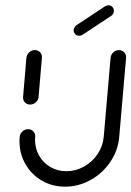

<svg xmlns="http://www.w3.org/2000/svg" viewBox="-20 -709 499 730"><path d="M94.4 -311.5Q82.2 -311.5 74.4 -320Q66.7 -328.5 67.8 -340.7L80.4 -489.3Q81.9 -501.5 91.1 -510Q100.4 -518.5 112.6 -518.5Q124.8 -518.5 132.8 -509.8Q140.7 -501.1 139.3 -489.3L126.7 -340.7Q125.6 -328.5 116.1 -320Q106.7 -311.5 94.4 -311.5ZM432.2 -518.5Q444.4 -518.5 452.4 -509.8Q460.4 -501.1 459.3 -488.9L433.3 -188.5Q428.9 -137 399.4 -93.5Q370 -50 324.3 -24.6Q278.5 0.7 227.4 0.7Q178.9 0.7 139.3 -22.2Q99.6 -45.2 76.9 -84.8Q54.1 -124.4 54.1 -172.2Q54.1 -177.4 54.8 -188.5Q55.9 -200.7 65.4 -209.3Q74.8 -217.8 87 -217.8Q99.3 -217.8 107 -209.3Q114.8 -200.7 113.7 -188.5Q113.3 -184.4 113.3 -177Q113.3 -144.1 128.9 -116.9Q144.4 -89.6 171.7 -73.9Q198.9 -58.1 232.6 -58.1Q267.8 -58.1 299.3 -75.6Q330.7 -93 350.9 -123Q371.1 -153 374.4 -188.5L400.4 -488.9Q401.5 -501.1 410.7 -509.8Q420 -518.5 432.2 -518.5ZM280.7 -573Q271.5 -573 265.6 -579.6Q259.6 -586.3 260 -595.6Q261.9 -607.4 271.5 -613.7L378.9 -684.8Q385.2 -688.9 392.2 -688.9Q401.1 -688.9 407 -683Q413 -677 413 -668.5Q413 -655.6 401.9 -648.1L294.1 -577Q288.1 -573 280.7 -573Z"/></svg>

Font: 26F Galaxy Sans Medium
Style: Italic
Weight: 500
Italic angle: -5°
Designer: C₂₉H₂₅N₃O₅
Version: Version 1.200